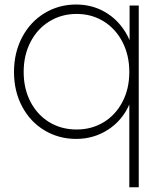

<svg xmlns="http://www.w3.org/2000/svg" viewBox="-20 -603 729 838"><path d="M585.6 214.4H544.4V-146.7Q513.3 -76.7 451.1 -36.7Q388.9 3.3 312.2 3.3Q236.7 3.3 174.4 -33.9Q112.2 -71.1 76.7 -137.8Q41.1 -204.4 41.1 -288.9Q41.1 -373.3 76.7 -440.6Q112.2 -507.8 174.4 -545.6Q236.7 -583.3 312.2 -583.3Q390 -583.3 451.7 -542.2Q513.3 -501.1 545.6 -427.8V-578.9H585.6ZM544.4 -288.9Q544.4 -362.2 514.4 -420Q484.4 -477.8 432.2 -510Q380 -542.2 314.4 -542.2Q248.9 -542.2 196.1 -510Q143.3 -477.8 113.3 -420Q83.3 -362.2 83.3 -288.9Q83.3 -215.6 113.3 -158.3Q143.3 -101.1 195.6 -69.4Q247.8 -37.8 314.4 -37.8Q380 -37.8 432.2 -69.4Q484.4 -101.1 514.4 -158.3Q544.4 -215.6 544.4 -288.9Z"/></svg>

Font: Paperlogy 2 ExtraLight
Style: Regular
Weight: 250
Designer: redesigned by Lee Juim, glyphs from Gmarket Sans & Montserrat
Foundry: PT&
Version: Version 1.001